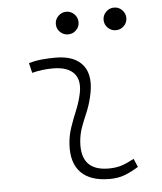

<svg xmlns="http://www.w3.org/2000/svg" viewBox="-52 -765 691 821"><g transform="rotate(-5 293.0 -354.5)"><path d="M495.1 -66.9 510.3 -31.2Q483.4 -14.2 453.9 -2.2Q424.3 9.8 385.7 9.8Q303.2 9.8 262.7 -31.7Q222.2 -73.2 227.1 -153.3Q229.5 -189.9 241.2 -224.4Q252.9 -258.8 266.6 -291.5Q280.3 -324.2 287.6 -355Q303.7 -417.5 276.6 -450Q249.5 -482.4 184.6 -482.4Q138.2 -482.4 95.2 -471.2L85 -513.7Q113.8 -522 142.6 -524.7Q171.4 -527.3 200.2 -527.3Q283.2 -527.3 318.6 -480.7Q354 -434.1 332 -345.2Q323.7 -310.5 310.8 -280.5Q297.9 -250.5 287.1 -221.2Q276.4 -191.9 273.9 -157.7Q265.6 -35.2 385.3 -35.2Q416 -35.2 439.5 -42.5Q462.9 -49.8 495.1 -66.9ZM262.7 -621.6Q242.7 -621.6 228.3 -635.7Q213.9 -649.9 213.9 -669.9Q213.9 -689.9 228.3 -704.3Q242.7 -718.8 262.7 -718.8Q282.7 -718.8 297.1 -704.3Q311.5 -689.9 311.5 -669.9Q311.5 -649.9 297.1 -635.7Q282.7 -621.6 262.7 -621.6ZM467.8 -621.6Q447.8 -621.6 433.3 -635.7Q418.9 -649.9 418.9 -669.9Q418.9 -689.9 433.3 -704.3Q447.8 -718.8 467.8 -718.8Q487.8 -718.8 502.2 -704.3Q516.6 -689.9 516.6 -669.9Q516.6 -649.9 502.2 -635.7Q487.8 -621.6 467.8 -621.6Z"/></g></svg>

Font: Cascadia Code ExtraLight
Style: Italic
Weight: 200
Italic angle: -10°
Monospace: yes
Designer: Aaron Bell
Foundry: Saja Typeworks
Version: Version 2404.023; ttfautohint (v1.8.4)